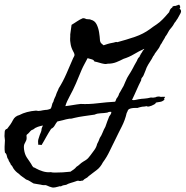

<svg xmlns="http://www.w3.org/2000/svg" viewBox="-50 -785 816 844"><path d="M742.2 -752 739.3 -747.1Q750 -739.3 743.7 -727.1Q737.3 -714.8 730.5 -703.1Q728.5 -700.7 726.8 -698Q725.1 -695.3 723.6 -692.9Q720.7 -688 717.8 -685.5Q710 -670.9 704.6 -665Q702.1 -662.1 699.5 -658.9Q696.8 -655.8 694.3 -652.3Q691.9 -648.4 689.9 -644.8Q688 -641.1 686 -637.7Q684.1 -634.3 681.9 -630.9Q679.7 -627.4 676.8 -624Q674.3 -617.7 670.9 -612.8Q667 -606.9 664.1 -601.6Q660.6 -594.2 658.7 -592.3Q656.7 -590.3 656.2 -588.9Q654.8 -586.9 652.8 -582Q650.9 -577.1 649.4 -575.2Q643.6 -566.9 638.9 -560.5Q634.3 -554.2 630.9 -549.8Q628.9 -546.9 627.9 -543.9Q627.4 -541.5 624 -539.1Q617.7 -525.9 609.4 -513.7Q601.1 -501.5 594.7 -488.3L591.3 -479.5Q590.8 -477.5 589.8 -475.3Q588.9 -473.1 587.9 -470.7L584.5 -462.4Q582.5 -457.5 581.1 -454.1Q579.1 -449.2 574.7 -444.3Q570.3 -439.5 570.3 -431.6Q564.9 -421.4 560.1 -410.9Q555.2 -400.4 550.3 -389.2Q545.4 -378.4 540.5 -367.4Q535.6 -356.4 530.3 -345.7Q538.6 -343.8 544.9 -345.7Q551.3 -347.7 558.6 -348.6Q572.8 -351.1 585.4 -351.6Q592.3 -352.1 599.1 -353.3Q606 -354.5 613.3 -356.4Q622.1 -354.5 633.8 -357.4Q638.7 -360.4 644.5 -360.4Q649.9 -361.3 653.3 -359.9Q656.7 -358.4 662.1 -359.4Q668 -358.9 670.9 -359.4Q673.8 -360.4 675.8 -358.4Q673.8 -356.4 671.9 -352.5Q669.9 -348.6 673.8 -347.7Q664.6 -338.9 654.8 -337.4Q649.9 -336.9 645.3 -335.9Q640.6 -335 635.7 -334Q633.8 -329.1 628.4 -326.2Q623 -323.2 616.2 -320.3Q610.4 -318.4 605 -316.9Q599.6 -315.4 593.8 -318.4Q586.4 -316.4 581.1 -316.4Q575.7 -316.4 568.4 -314.5Q564.5 -313.5 560.5 -312.5Q556.6 -311.5 554.7 -310.5H543.9Q527.8 -310.5 517.6 -305.7Q512.7 -302.7 511.2 -297.9Q510.3 -293.9 506.8 -288.1Q500 -257.8 485.4 -229Q478 -214.8 471.2 -200.9Q464.4 -187 458 -173.8Q451.2 -160.2 444.6 -146.7Q438 -133.3 431.6 -120.1Q419.4 -94.2 402.3 -71.3Q391.1 -49.3 374.5 -37.1Q366.2 -30.8 357.4 -24.2Q348.6 -17.6 339.8 -10.7Q334 -3.9 327.1 -1Q320.3 2 314.5 8.8Q305.7 9.3 303.2 10.7Q301.8 11.2 299.8 10.7Q292.5 7.8 284.2 11.7Q278.8 13.7 273.2 15.4Q267.6 17.1 261.2 19Q248 22.9 241.2 27.3Q225.6 29.8 223.6 31.2Q220.7 33.2 217.8 34.2Q210.9 33.2 210 34.2Q209 35.2 207 35.2Q201.2 37.1 192.9 38.6Q184.6 40 179.7 39.1Q175.3 37.6 167 35.2Q159.2 32.2 157.7 31.2Q156.7 30.3 155.3 30.3Q151.4 27.8 146 28.8Q142.6 29.3 135.7 28.3Q129.4 26.4 117.7 24.9Q112.8 23.9 107.7 23.2Q102.5 22.5 97.7 21.5Q93.3 19 89.4 16.6Q85.4 14.2 81.5 11.7Q75.2 7.3 64.5 3.9Q60.1 0.5 55.9 -2.7Q51.8 -5.9 47.9 -8.3Q41 -12.7 32.2 -21.5Q18.6 -30.3 8.8 -44.9Q6.8 -48.8 4.4 -53.2Q2 -57.6 -2 -60.5Q-4.9 -68.8 -8.3 -72.8Q-11.2 -76.2 -13.7 -85Q-18.6 -90.3 -20 -100.1Q-21.5 -108.9 -28.3 -114.3Q-30.3 -126 -29.8 -140.1Q-29.3 -154.3 -28.3 -168Q-28.3 -171.4 -29.3 -177.2Q-30.3 -183.1 -30.3 -186.5Q-30.3 -195.3 -29.3 -206.1Q-28.3 -216.8 -18.6 -218.8Q-2.4 -238.3 6.8 -256.8Q15.6 -274.4 35.2 -279.3Q65.4 -295.4 108.4 -298.8Q118.7 -295.9 128.9 -298.3Q133.8 -299.3 138.9 -300.3Q144 -301.3 149.4 -301.8Q155.3 -301.8 161.1 -303.2Q167 -304.7 171.9 -306.6Q176.8 -313 178.2 -322.3Q179.7 -331.5 184.6 -337.9Q187 -348.1 190.9 -355.5Q195.3 -363.3 197.3 -371.1Q198.2 -374 199.5 -377Q200.7 -379.9 202.1 -382.8Q205.6 -389.2 208 -396.5Q226.6 -425.8 241.7 -460.4Q256.8 -495.1 271.5 -529.3Q272.9 -531.7 275.9 -537.6Q278.3 -542 277.3 -545.9Q277.3 -547.9 275.4 -552.2Q273.4 -556.6 271.5 -559.6Q261.7 -577.6 259.8 -595.7Q257.8 -606.4 258.3 -615.2Q258.8 -619.6 258.8 -624.3Q258.8 -628.9 258.8 -633.8Q261.2 -655.8 264.6 -675.8Q271 -679.7 277.1 -683.6Q283.2 -687.5 289.1 -691.4Q300.3 -699.2 314.5 -705.1Q323.7 -705.1 329.1 -701.2Q334 -700.7 337.2 -700.4Q340.3 -700.2 342.3 -700.2Q346.2 -700.2 349.6 -698.2Q366.2 -694.3 374.3 -678.7Q382.3 -663.1 385.5 -643.3Q388.7 -623.5 389.6 -606.4Q390.6 -598.6 395.5 -594.2Q400.4 -589.8 405.3 -585.9Q414.1 -588.9 423.3 -591.8Q432.6 -594.7 444.3 -596.7Q451.2 -597.7 456.1 -599.6Q460.9 -601.6 465.8 -599.6Q505.9 -610.4 543 -623Q580.1 -635.7 609.4 -657.2Q616.2 -662.6 623.3 -667.5Q630.4 -672.4 637.7 -677.2Q652.3 -687 664.1 -699.2Q668 -703.1 671.6 -707Q675.3 -710.9 678.7 -714.8Q682.1 -718.8 685.8 -722.9Q689.5 -727.1 693.4 -731.4Q696.3 -740.7 698.2 -743.2Q701.7 -749 705.1 -750.5Q708.5 -752 709 -756.8Q717.3 -759.8 720.7 -758.8L737.3 -764.6Q742.2 -759.8 742.2 -752ZM493.2 -526.4Q478.5 -518.6 461.4 -511.7Q444.3 -504.9 422.9 -504.9Q416 -502.9 409.2 -503.9Q403.8 -504.9 398.2 -506.1Q392.6 -507.3 386.7 -509.3Q380.9 -511.2 375.5 -512.5Q370.1 -513.7 365.2 -514.6Q362.3 -522 352.5 -524.4Q341.3 -526.9 335 -529.3Q331.5 -522.5 328.1 -516.1Q324.7 -509.8 321.3 -503.4Q317.9 -497.1 314.7 -490.7Q311.5 -484.4 308.6 -477.5Q295.9 -446.3 283.7 -418Q271.5 -389.6 255.9 -361.3Q250 -350.6 245.1 -339.8Q240.2 -329.1 237.3 -318.4Q245.6 -319.3 253.9 -320.6Q262.2 -321.8 270.5 -323.2Q278.8 -324.7 287.4 -325.9Q295.9 -327.1 304.7 -328.1Q339.8 -326.2 379.4 -331.1Q399.4 -333.5 418.5 -335.2Q437.5 -336.9 456.1 -337.9Q459.5 -343.8 460.4 -347.7Q461.9 -352.5 465.8 -356.4Q471.2 -364.7 472.2 -368.7Q473.1 -373 474.6 -375Q477.1 -378.9 479.5 -383.1Q481.9 -387.2 483.9 -391.1Q486.3 -395 488.5 -399.2Q490.7 -403.3 493.2 -407.2L500.5 -424.3Q502.4 -428.2 504.4 -432.9Q506.3 -437.5 508.8 -442.4Q511.2 -446.8 513.9 -451.2Q516.6 -455.6 519 -459.5Q521.5 -463.4 524.2 -467.8Q526.9 -472.2 529.3 -476.6Q532.2 -481.9 535.2 -487.3Q538.1 -492.7 540.5 -497.6Q545.4 -506.8 551.8 -517.6Q557.1 -531.7 563.5 -535.2Q563.5 -540 565.9 -541.5Q568.4 -543 568.4 -547.9Q571.8 -550.3 572.8 -553.2Q574.2 -556.6 576.2 -558.6Q577.1 -563 580.6 -564.9Q584 -566.9 584 -570.3Q559.1 -559.1 539.1 -546.9Q518.1 -534.2 493.2 -526.4ZM421.9 -290Q407.2 -287.6 392.1 -287.1Q377.4 -286.6 366.2 -281.2L318.4 -274.4Q307.6 -272.9 297.1 -271Q286.6 -269 276.4 -266.6Q262.7 -262.7 259.8 -263.2Q257.3 -263.7 252 -262.7Q239.7 -260.7 227.1 -256.8Q214.8 -253.4 202.1 -251Q195.8 -243.2 190.4 -233.4Q185.1 -223.6 174.8 -218.8Q163.6 -201.7 153.8 -184.1Q148.9 -174.8 143.6 -165.8Q138.2 -156.7 132.8 -147.5Q124.5 -149.4 118.2 -148.4Q116.2 -164.1 118.7 -172.9Q121.1 -181.6 125 -192.4Q126 -194.8 127 -197.3Q127.9 -199.7 128.9 -201.7Q130.9 -206.1 131.8 -210Q132.8 -221.2 134.8 -224.6Q135.7 -226.6 136.7 -228.8Q137.7 -231 138.7 -233.4Q127.9 -231.4 116.2 -227.5Q104.5 -223.6 95.7 -215.8Q87.9 -213.9 83.5 -208.5Q81.5 -206.1 79.1 -203.4Q76.7 -200.7 74.2 -198.2Q71.8 -195.8 68.8 -193.8Q66.4 -192.4 66.4 -188.5Q68.4 -173.8 64.7 -166.7Q61 -159.7 57.4 -152.1Q53.7 -144.5 55.7 -127.9Q58.6 -106.4 68.4 -91.8Q73.2 -85 77.9 -78.1Q82.5 -71.3 86.9 -64.5L91.8 -55.7Q94.2 -51.8 96.7 -49.8Q104 -47.4 104.5 -46.9Q106 -45.4 107.4 -44.9Q121.1 -37.1 138.7 -31.7Q156.2 -26.4 173.8 -28.3Q178.2 -26.4 191.4 -26.4Q226.1 -26.4 259.8 -30.3Q263.2 -32.7 266.8 -35.2Q270.5 -37.6 273.9 -40Q280.8 -44.9 286.1 -51.8Q295.4 -57.6 300.8 -63Q306.2 -68.4 315.4 -74.2L325.2 -80.1Q333 -85 337.4 -89.8Q341.8 -94.7 347.7 -102.5L364.3 -125Q373.5 -137.2 377 -152.3Q383.8 -164.1 388.7 -178.7Q396 -189 401.4 -203.1Q406.2 -215.8 413.1 -227.5Q418.5 -243.2 421.9 -252.4Q423.8 -257.3 425.8 -262.2Q427.7 -267.1 429.7 -272.5Q432.6 -276.4 436 -281.7Q439.5 -287.1 439.5 -293Q430.2 -294.9 421.9 -290Z"/></svg>

Font: Fasthand
Style: Regular
Weight: 400
Designer: Danh Hong
Version: Version 8.002; ttfautohint (v1.8.3)